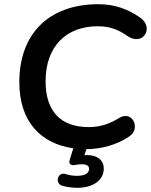

<svg xmlns="http://www.w3.org/2000/svg" viewBox="-20 -700 718 914"><path d="M391 10C460 10 537 -10 596 -51C652 -89 610 -176 548 -139C499 -108 453 -95 402 -95C270 -95 197 -169 197 -313C197 -483 299 -575 445 -575C501 -575 542 -560 586 -529C662 -477 716 -570 646 -617C590 -656 527 -680 449 -680C211 -680 72 -538 72 -309C72 -120 175 -16 329 6L312 60C309 71 309 76 315 82C320 87 328 87 339 85C350 83 361 82 370 82C394 82 404 90 404 104C404 126 383 137 346 137C327 137 309 134 294 129C254 115 238 174 278 185C301 191 324 194 349 194C421 194 474 159 474 103C474 62 443 38 392 38L382 39Z"/></svg>

Font: SN Pro Semibold
Style: Italic
Weight: 600
Italic angle: -9°
Designer: Tobias Whetton
Foundry: Supernotes
Version: Version 1.001;Glyphs 3.2 (3249)